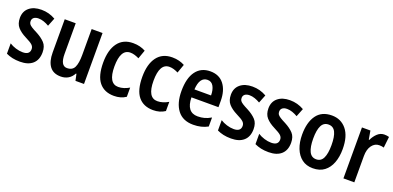

<svg xmlns="http://www.w3.org/2000/svg" viewBox="-3 -1233 3934 1923"><g transform="rotate(20 1963.5 -271.5)"><path d="M367 -155Q367 -75 319.5 -32.5Q272 10 185 10Q140 10 103.5 2Q67 -6 36 -21V-131Q65 -112 103.5 -100Q142 -88 178 -88Q253 -88 253 -148Q253 -173 234 -191.5Q215 -210 158 -238Q100 -267 67.5 -304Q35 -341 35 -403Q35 -473 83 -513Q131 -553 212 -553Q253 -553 290 -543Q327 -533 362 -513L327 -425Q300 -441 271 -451Q242 -461 214 -461Q182 -461 164.5 -447Q147 -433 147 -409Q147 -391 155 -379Q163 -367 184 -353.5Q205 -340 243 -321Q300 -291 333.5 -255Q367 -219 367 -155Z M865 -543V0H774L759 -70H753Q732 -30 697.5 -10Q663 10 619 10Q540 10 501 -41.5Q462 -93 462 -189V-543H579V-217Q579 -91 649 -91Q707 -91 728 -135.5Q749 -180 749 -267V-543Z M1186 10Q1083 10 1027.5 -58Q972 -126 972 -268Q972 -403 1028 -478Q1084 -553 1190 -553Q1229 -553 1262 -544.5Q1295 -536 1322 -521L1289 -428Q1265 -440 1241.5 -447Q1218 -454 1195 -454Q1091 -454 1091 -269Q1091 -89 1196 -89Q1226 -89 1255.5 -98.5Q1285 -108 1312 -124V-26Q1259 10 1186 10Z M1603 10Q1500 10 1444.5 -58Q1389 -126 1389 -268Q1389 -403 1445 -478Q1501 -553 1607 -553Q1646 -553 1679 -544.5Q1712 -536 1739 -521L1706 -428Q1682 -440 1658.5 -447Q1635 -454 1612 -454Q1508 -454 1508 -269Q1508 -89 1613 -89Q1643 -89 1672.5 -98.5Q1702 -108 1729 -124V-26Q1676 10 1603 10Z M2013 -552Q2108 -552 2159 -485.5Q2210 -419 2210 -308V-242H1922Q1925 -84 2044 -84Q2083 -84 2116 -93Q2149 -102 2185 -123V-27Q2119 10 2031 10Q1919 10 1862.5 -64.5Q1806 -139 1806 -268Q1806 -406 1860 -479Q1914 -552 2013 -552ZM2015 -462Q1974 -462 1950.5 -429Q1927 -396 1923 -327H2100Q2100 -386 2079 -424Q2058 -462 2015 -462Z M2616 -155Q2616 -75 2568.5 -32.5Q2521 10 2434 10Q2389 10 2352.5 2Q2316 -6 2285 -21V-131Q2314 -112 2352.5 -100Q2391 -88 2427 -88Q2502 -88 2502 -148Q2502 -173 2483 -191.5Q2464 -210 2407 -238Q2349 -267 2316.5 -304Q2284 -341 2284 -403Q2284 -473 2332 -513Q2380 -553 2461 -553Q2502 -553 2539 -543Q2576 -533 2611 -513L2576 -425Q2549 -441 2520 -451Q2491 -461 2463 -461Q2431 -461 2413.5 -447Q2396 -433 2396 -409Q2396 -391 2404 -379Q2412 -367 2433 -353.5Q2454 -340 2492 -321Q2549 -291 2582.5 -255Q2616 -219 2616 -155Z M3016 -155Q3016 -75 2968.5 -32.5Q2921 10 2834 10Q2789 10 2752.5 2Q2716 -6 2685 -21V-131Q2714 -112 2752.5 -100Q2791 -88 2827 -88Q2902 -88 2902 -148Q2902 -173 2883 -191.5Q2864 -210 2807 -238Q2749 -267 2716.5 -304Q2684 -341 2684 -403Q2684 -473 2732 -513Q2780 -553 2861 -553Q2902 -553 2939 -543Q2976 -533 3011 -513L2976 -425Q2949 -441 2920 -451Q2891 -461 2863 -461Q2831 -461 2813.5 -447Q2796 -433 2796 -409Q2796 -391 2804 -379Q2812 -367 2833 -353.5Q2854 -340 2892 -321Q2949 -291 2982.5 -255Q3016 -219 3016 -155Z M3523 -272Q3523 -190 3499 -126.5Q3475 -63 3427 -26.5Q3379 10 3305 10Q3236 10 3188.5 -26Q3141 -62 3116 -125.5Q3091 -189 3091 -272Q3091 -402 3145 -477.5Q3199 -553 3308 -553Q3405 -553 3464 -481Q3523 -409 3523 -272ZM3209 -272Q3209 -182 3232.5 -134Q3256 -86 3307 -86Q3358 -86 3381 -133.5Q3404 -181 3404 -272Q3404 -363 3381 -409.5Q3358 -456 3307 -456Q3256 -456 3232.5 -409.5Q3209 -363 3209 -272Z M3867 -553Q3893 -553 3917 -546L3904 -428Q3884 -435 3855 -435Q3808 -435 3777 -393.5Q3746 -352 3746 -280V0H3630V-543H3720L3736 -451H3742Q3761 -493 3793 -523Q3825 -553 3867 -553Z"/></g></svg>

Font: Noto Sans Georgian Condensed SemiBold
Style: Regular
Weight: 600
Width: 3
Designer: Monotype Design Team, Akaki Razmadze
Foundry: Google LLC
Version: Version 2.005; ttfautohint (v1.8.4.7-5d5b)